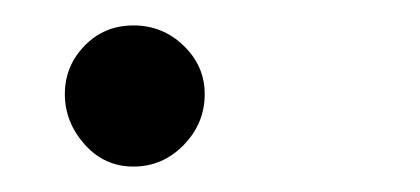

<svg xmlns="http://www.w3.org/2000/svg" viewBox="-20 -117 330 151"><path d="M85 14Q62 14 46.5 -3.5Q31 -21 31 -43Q31 -65 46.5 -81Q62 -97 85 -97Q108 -97 124.5 -81Q141 -65 141 -43Q141 -20 124.5 -3Q108 14 85 14Z"/></svg>

Font: Edu QLD Beginner Medium
Style: Regular
Weight: 500
Designer: Tina and Corey Anderson
Foundry: Google for Education
Version: Version 1.003